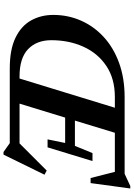

<svg xmlns="http://www.w3.org/2000/svg" viewBox="150 -893 780 1120"><g transform="rotate(90 540.0 -333.0)"><path d="M547.5 -670H994L1065 -703H1079.5L1048 -471.5H1018.5L982.5 -613H754.5L683.5 -380H831L873 -482.5H919.5L839.5 -220.5H793L814 -323H666L584.5 -57H816.5L975 -215.5L999 -202.5L882 36.5H866.5L815 0H379Q268.5 0 199.8 -33.5Q131 -67 99 -124.5Q67 -182 67 -254Q67 -339.5 100 -414.8Q133 -490 195.2 -547.5Q257.5 -605 346.5 -637.5Q435.5 -670 547.5 -670ZM425.5 -57H438L608.5 -613H546Q438.5 -613 364.5 -563.2Q290.5 -513.5 252.5 -429.5Q214.5 -345.5 214.5 -242.5Q214.5 -157 266.5 -107Q318.5 -57 425.5 -57Z"/></g></svg>

Font: Newsreader Text
Style: Bold Italic
Weight: 700
Italic angle: -17°
Designer: Hugues Gentile
Foundry: Production Type
Version: Version 1.001